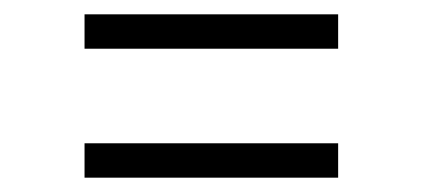

<svg xmlns="http://www.w3.org/2000/svg" viewBox="-20 -453 590 268"><path d="M98 -385V-433H452V-385ZM98 -205V-253H452V-205Z"/></svg>

Font: Gilda Display
Style: Regular
Weight: 400
Designer: Eduardo Rodriguez Tunni
Foundry: Eduardo Rodriguez Tunni
Version: Version 1.002; ttfautohint (v1.8.4.7-5d5b);gftools[0.9.22]